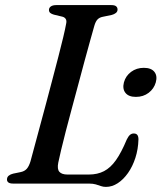

<svg xmlns="http://www.w3.org/2000/svg" viewBox="-20 -720 634 753"><path d="M329 0H32Q18 0 12.2 -5Q6.5 -10 7.5 -18Q8 -26 14.5 -31.2Q21 -36.5 31.5 -39L60.5 -45Q76 -48 84.8 -57.8Q93.5 -67.5 99.5 -87Q105.5 -108.5 114.8 -143.8Q124 -179 136 -222.5Q148 -266 160.5 -313.5Q173 -361 185.5 -408.2Q198 -455.5 209 -498Q220 -540.5 228 -574Q236 -607.5 239.5 -627.5Q242 -638.5 238 -645.2Q234 -652 225 -654.5L191.5 -662.5Q182.5 -665 177.2 -669.2Q172 -673.5 172 -681Q172 -689.5 179.5 -694.8Q187 -700 200.5 -700H417Q430 -700 435.5 -695.2Q441 -690.5 441 -682.5Q441 -674.5 434.5 -669.2Q428 -664 418.5 -661.5L382.5 -654Q370 -651.5 362.5 -643.8Q355 -636 350 -619Q343.5 -595.5 333.2 -559.2Q323 -523 311.2 -479.2Q299.5 -435.5 286.8 -388Q274 -340.5 261.5 -294Q249 -247.5 238.2 -206Q227.5 -164.5 219.8 -132.2Q212 -100 208.5 -82Q203.5 -56.5 213 -46Q222.5 -35.5 244.5 -35.5H328.5Q362.5 -35.5 388 -48.8Q413.5 -62 434.8 -92Q456 -122 477 -172.5Q483 -185 489.5 -190.8Q496 -196.5 504.5 -196.5Q514.5 -196.5 518.8 -190.5Q523 -184.5 523 -173.5Q522 -135 511 -101Q500 -67 482 -41.5Q464 -16 441.8 -1.5Q419.5 13 395.5 13Q385 13 375.8 9.8Q366.5 6.5 355.8 3.2Q345 0 329 0ZM513 -340Q484.5 -340 472 -355.8Q459.5 -371.5 466 -397Q473 -422.5 494.2 -438.2Q515.5 -454 544 -454Q573 -454 585.5 -438.2Q598 -422.5 591 -397Q584 -372 563 -356Q542 -340 513 -340Z"/></svg>

Font: Fraunces
Style: Italic
Weight: 400
Italic angle: -16°
Version: Version 1.000;[b76b70a41]